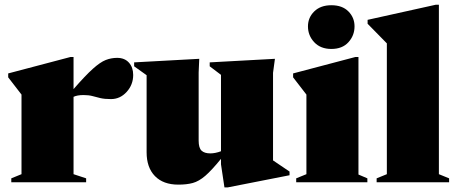

<svg xmlns="http://www.w3.org/2000/svg" viewBox="-20 -767 1929 808"><path d="M473 -523.5Q504.5 -523.5 522.5 -503.5Q540.5 -483.5 540.5 -451.5Q540.5 -410.5 513 -380.2Q485.5 -350 447 -350Q420 -350 402.2 -354.2Q384.5 -358.5 368.8 -362.8Q353 -367 331.5 -367Q305 -367 289.5 -359.5V-34L342.5 -16.5V0H27.5V-16.5L70.5 -34V-369L14.5 -441.5V-458L276 -527H289.5V-392Q339.5 -449.5 370.8 -477.5Q402 -505.5 425 -514.5Q448 -523.5 473 -523.5Z M816 -175Q816 -144.5 828.2 -133Q840.5 -121.5 865 -121.5Q886 -121.5 910 -130.5V-452L862.5 -488V-504.5L1137 -519.5L1129 -460.5V-92L1198.5 -45V-29.5L939 21.5H924.5L910 -75.5V-98.5Q870.5 -50 843.8 -27Q817 -4 791.5 3Q766 10 730.5 10Q667 10 632 -26Q597 -62 597 -126V-450.5L544.5 -488V-504.5L818.5 -519.5L816 -462Z M1374.5 -561Q1329 -561 1302.5 -589.2Q1276 -617.5 1276 -656Q1276 -693 1302.5 -719Q1329 -745 1374.5 -745Q1420.5 -745 1446.2 -719Q1472 -693 1472 -656Q1472 -617.5 1446.2 -589.2Q1420.5 -561 1374.5 -561ZM1488.5 -527V-32.5L1526 -16.5V0H1226.5V-16.5L1269.5 -34V-369L1213.5 -441.5V-458L1475 -527Z M1827 -34 1870 -16.5V0H1565V-16.5L1608 -34V-584.5L1527 -667V-683.5L1813.5 -747H1827Z"/></svg>

Font: Newsreader Display ExtraBold
Style: Regular
Weight: 800
Designer: Hugues Gentile
Foundry: Production Type
Version: Version 1.001